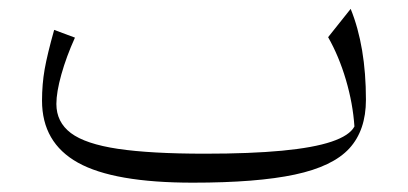

<svg xmlns="http://www.w3.org/2000/svg" viewBox="-20 -398 900 424"><path d="M762.7 -118.7Q752 -98.6 712.2 -85.2Q672.4 -71.8 602.8 -65.2Q533.2 -58.6 432.6 -58.6Q312.5 -58.6 240.5 -69.3Q168.5 -80.1 136.5 -104.2Q104.5 -128.4 104.5 -168.5Q104.5 -194.3 115.5 -233.6Q126.5 -272.9 145.5 -314.9L99.6 -332Q84.5 -278.3 78.6 -245.1Q72.8 -211.9 72.8 -175.8Q72.8 -83 152.1 -38.8Q231.4 5.4 405.8 5.4Q547.4 5.4 631.1 -12.5Q714.8 -30.3 751.5 -70.3Q788.1 -110.4 788.1 -177.7Q788.1 -295.4 754.4 -378.4L704.6 -315.9Q728.5 -273.9 743.9 -221.7Q759.3 -169.4 762.7 -118.7Z"/></svg>

Font: Pinar-VF
Style: Regular
Weight: 300
Designer: Amin Abedi
Version: Version 3.0